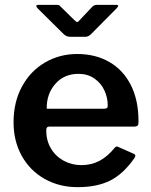

<svg xmlns="http://www.w3.org/2000/svg" viewBox="-20 -763 624 793"><path d="M190 -150.5C177.3 -172.2 171 -196.7 171 -224C171 -234.7 174.7 -240 182 -240H536C542.7 -240.7 547 -242.3 549 -245C551 -247.7 552 -252.3 552 -259V-263C552 -320.3 541.5 -369.8 520.5 -411.5C499.5 -453.2 469.8 -485 431.5 -507C393.2 -529 349 -540 299 -540C250.3 -540 206 -528.3 166 -505C126 -481.7 94.3 -448.7 71 -406C47.7 -363.3 36 -314 36 -258C36 -206 47.3 -159.7 70 -119C92.7 -78.3 124.2 -46.7 164.5 -24C204.8 -1.3 250.3 10 301 10C354.3 10 399.2 0.8 435.5 -17.5C471.8 -35.8 505 -66.7 535 -110C537.7 -114 539 -117 539 -119C539 -123 536.7 -126 532 -128L471 -155C467 -157 464 -158 462 -158C460 -158 457.3 -156.3 454 -153C434 -128.3 412.8 -110.2 390.5 -98.5C368.2 -86.8 343.3 -81 316 -81C289.3 -81 264.8 -87.2 242.5 -99.5C220.2 -111.8 202.7 -128.8 190 -150.5ZM408 -314H173C172.3 -354.7 184.2 -388.8 208.5 -416.5C232.8 -444.2 264.7 -458 304 -458C329.3 -458 351.2 -451.7 369.5 -439C387.8 -426.3 401.7 -410 411 -390C420.3 -370 425 -349.3 425 -328C425 -322 423.8 -318.2 421.5 -316.5C419.2 -314.8 414.7 -314 408 -314ZM382 -743C372.7 -743 365.7 -740.3 361 -735L312 -683C306 -675.7 301.7 -672 299 -672C296.3 -672 291.3 -675.7 284 -683L231 -735C227.7 -739 224.8 -741.3 222.5 -742C220.2 -742.7 216 -743 210 -743H138C132.7 -743 130 -741.3 130 -738C130 -735.3 132 -732 136 -728L242 -623C246 -619 250.2 -616 254.5 -614C258.8 -612 264.7 -611 272 -611H333C341 -611 348.7 -614.7 356 -622L461 -728C465.7 -732.7 468 -736.3 468 -739C468 -741.7 465 -743 459 -743Z"/></svg>

Font: Libre Franklin SemiBold
Style: Regular
Weight: 600
Designer: Pablo Impallari, Rodrigo Fuenzalida
Foundry: Impallari Type
Version: Version 1.002; ttfautohint (v1.5)